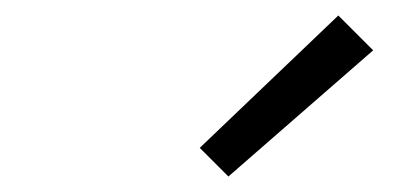

<svg xmlns="http://www.w3.org/2000/svg" viewBox="-20 -806 540 248"><path d="M275 -578 238 -615 417 -786 462 -741Z"/></svg>

Font: Iosevka Slab Light
Style: Italic
Weight: 300
Italic angle: -9°
Monospace: yes
Designer: Belleve Invis
Foundry: Belleve Invis
Version: Version 11.1.1; ttfautohint (v1.8.3)